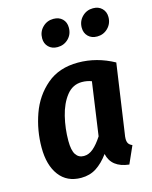

<svg xmlns="http://www.w3.org/2000/svg" viewBox="-120 -866 760 960"><g transform="rotate(-15 260.5 -386.0)"><path d="M498 -496 447 -142Q444 -126 444 -115Q444 -100 449.5 -91Q455 -82 469 -76L429 14Q339 4 323 -69Q293 -28 259 -6Q225 16 180 16Q107 16 67 -37Q27 -90 27 -181Q27 -270 56.5 -353Q86 -436 150 -490.5Q214 -545 312 -545Q409 -545 498 -496ZM165 -179Q165 -130 179.5 -108Q194 -86 221 -86Q247 -86 270 -105.5Q293 -125 317 -162L356 -437Q332 -446 306 -446Q258 -446 226.5 -406Q195 -366 180 -304.5Q165 -243 165 -179ZM171 -708Q171 -742 194 -765Q217 -788 250 -788Q279 -788 296.5 -771Q314 -754 314 -726Q314 -691 291 -668.5Q268 -646 235 -646Q206 -646 188.5 -663.5Q171 -681 171 -708ZM376 -708Q376 -742 399 -765Q422 -788 455 -788Q484 -788 501.5 -770.5Q519 -753 519 -726Q519 -692 496 -669Q473 -646 440 -646Q411 -646 393.5 -663.5Q376 -681 376 -708Z"/></g></svg>

Font: Fira Sans Condensed SemiBold
Style: Italic
Weight: 600
Width: 3
Italic angle: -8°
Designer: bBox Type GmbH & Carrois Corporate GbR & Edenspiekermann AG
Foundry: bBox Type GmbH & Carrois Corporate GbR & Edenspiekermann AG
Version: Version 4.301